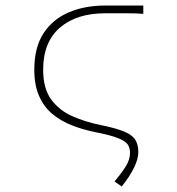

<svg xmlns="http://www.w3.org/2000/svg" viewBox="-20 -498 640 694"><path d="M420 176 394 158Q424 122 437 99.5Q450 77 450 54Q450 38 442.5 25.5Q435 13 408.5 2Q382 -9 326 -20Q281 -29 241 -44.5Q201 -60 170 -85.5Q139 -111 121.5 -150.5Q104 -190 104 -246Q104 -327 137.5 -378Q171 -429 229 -453.5Q287 -478 360 -478H498V-448Q474 -450 440.5 -450Q407 -450 360 -450Q257 -450 196.5 -398Q136 -346 136 -246Q136 -178 165 -138.5Q194 -99 241.5 -78Q289 -57 344 -46Q398 -35 427.5 -23Q457 -11 468.5 6.5Q480 24 480 52Q480 76 464.5 108Q449 140 420 176Z"/></svg>

Font: Source Code Pro ExtraLight
Style: Regular
Weight: 200
Monospace: yes
Designer: Paul D. Hunt, Teo Tuominen
Foundry: Adobe
Version: Version 1.026;hotconv 1.1.0;makeotfexe 2.6.0